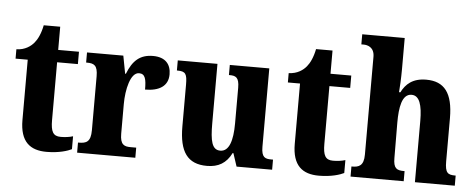

<svg xmlns="http://www.w3.org/2000/svg" viewBox="-51 -886 2531 1022"><g transform="rotate(5 1215.0 -375.0)"><path d="M226 10C294 10 340 -6 360 -16V-85C341 -79 318 -76 294 -76C253 -76 241 -101 241 -161V-470H352V-536H241V-660H153C144 -615 129 -584 113 -565C96 -544 65 -521 19 -520V-470H84V-148C84 -31 139 10 226 10Z M389 0H700V-54H670C636 -54 614 -62 614 -121V-279C614 -357 635 -450 681 -450C714 -450 720 -421 720 -366C795 -366 843 -395 843 -458C843 -511 814 -548 747 -548C678 -548 639 -513 611 -441H607L589 -536H395V-482H399C437 -482 457 -473 457 -414V-126C457 -63 433 -54 393 -54H389Z M1083 10C1144 10 1186 -14 1214 -70H1218L1241 0H1431V-54H1422C1390 -54 1369 -59 1369 -117V-536H1158V-482H1161C1193 -482 1213 -476 1213 -419V-228C1213 -136 1194 -77 1147 -77C1102 -77 1092 -125 1092 -218V-536H880V-482H883C927 -482 935 -468 935 -411V-188C935 -53 979 10 1083 10Z M1681 10C1749 10 1795 -6 1815 -16V-85C1796 -79 1773 -76 1749 -76C1708 -76 1696 -101 1696 -161V-470H1807V-536H1696V-660H1608C1599 -615 1584 -584 1568 -565C1551 -544 1520 -521 1474 -520V-470H1539V-148C1539 -31 1594 10 1681 10Z M1850 0H2134V-54H2131C2092 -54 2074 -63 2074 -119L2073 -308C2073 -388 2084 -462 2136 -462C2178 -462 2194 -413 2194 -327V0H2407V-54H2405C2365 -54 2350 -63 2350 -125V-356C2350 -491 2303 -549 2207 -549C2134 -549 2098 -515 2075 -470H2068C2070 -492 2073 -545 2073 -593V-760H1846V-706H1859C1877 -706 1916 -698 1916 -646V-123C1916 -63 1889 -54 1854 -54H1850Z"/></g></svg>

Font: Noto Serif Condensed ExtraBold
Style: Regular
Weight: 800
Width: 3
Designer: Monotype Design Team
Foundry: Monotype Imaging Inc.
Version: Version 2.013